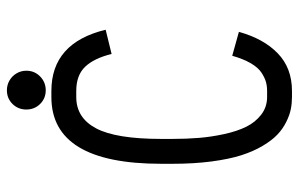

<svg xmlns="http://www.w3.org/2000/svg" viewBox="-177 -690 879 565"><g transform="rotate(-90 262.5 -407.5)"><path d="M279.3 -826.7Q294.9 -826.7 308.1 -819.1Q321.3 -811.5 329.1 -798.3Q336.9 -785.2 336.9 -769.5Q336.9 -745.6 320.1 -729Q303.2 -712.4 279.3 -712.4Q255.4 -712.4 239 -729Q222.7 -745.6 222.7 -769.5Q222.7 -793.5 239 -810.1Q255.4 -826.7 279.3 -826.7ZM277.3 12.2H259.8Q241.2 12.2 223.9 8.8Q206.5 5.4 186.3 -4.6Q166 -14.6 149.2 -30.5Q132.3 -46.4 116 -73.7Q99.6 -101.1 88.1 -137Q76.7 -172.9 69.8 -224.9Q63 -276.9 63 -339.8V-372.6Q63 -695.8 259.3 -695.8H277.3Q418.9 -695.8 457.5 -536.1L386.2 -518.6Q373.5 -570.3 348.6 -596.4Q323.7 -622.6 277.3 -622.6H259.3Q198.2 -622.6 167.2 -564Q136.2 -505.4 136.2 -372.6V-339.8Q136.2 -298.3 139.2 -262Q142.1 -225.6 150.4 -187.5Q158.7 -149.4 171.9 -122.6Q185.1 -95.7 207.5 -78.4Q230 -61 259.8 -61H277.3Q292 -61 304.2 -64.5Q316.4 -67.9 331.3 -77.6Q346.2 -87.4 358.9 -109.1Q371.6 -130.9 380.9 -163.6L451.2 -144Q431.2 -71.3 387.9 -29.5Q344.7 12.2 277.3 12.2Z"/></g></svg>

Font: Anka/Coder Condensed
Style: Regular
Weight: 400
Width: 4
Monospace: yes
Version: Version 1.100